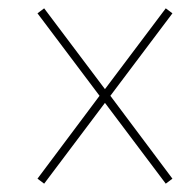

<svg xmlns="http://www.w3.org/2000/svg" viewBox="-20 -594 465 461"><path d="M86 -153 70 -165 219 -364 70 -562 86 -574 232 -380 378 -574 394 -562 245 -364 394 -165 378 -153 232 -347Z"/></svg>

Font: Noto Serif Display ExtraCondensed Black
Style: Italic
Weight: 900
Width: 2
Italic angle: -12°
Designer: Monotype Design Team
Foundry: Monotype Imaging Inc.
Version: Version 2.009